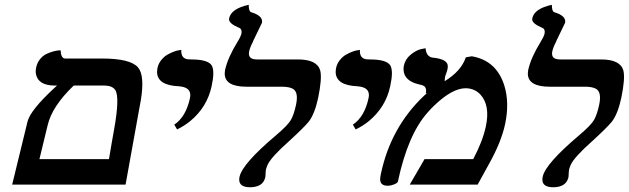

<svg xmlns="http://www.w3.org/2000/svg" viewBox="-20 -770 2623 801"><path d="M417 -413.1H287.6Q196.8 -326.2 178.7 -247.1L144.5 -106H434.6Q438 -127 445.3 -169.4Q453.1 -212.4 456.5 -232.9Q480 -364.7 460.9 -394.5Q448.2 -412.6 417 -413.1ZM30.8 0 95.2 -264.2Q107.9 -311 204.1 -400.4Q211.4 -407.2 217.8 -413.1H209Q141.1 -413.1 130.4 -459Q127.4 -473.1 130.9 -488.8Q135.3 -508.8 147.2 -523.4Q159.2 -538.1 173.3 -544.7Q187.5 -551.3 201.2 -555.2Q214.8 -559.1 224.1 -559.6L232.9 -560.1Q234.4 -526.9 251 -525.9H404.8Q524.9 -525.9 556.2 -488.3Q584.5 -454.1 567.4 -351.1Q566.4 -345.7 565.4 -340.8L503.9 0Z M718.8 -230 707 -250Q755.9 -282.7 772.5 -360.8Q781.2 -401.4 737.3 -408.7Q731 -409.7 725.1 -410.2Q637.7 -414.1 635.3 -467.8Q635.3 -476.6 636.7 -484.9Q640.6 -504.4 652.6 -519.3Q664.6 -534.2 678.5 -542Q692.4 -549.8 705.6 -554.7Q718.8 -559.6 727.5 -560.5L736.3 -562Q734.4 -524.9 765.6 -522.5Q771 -522 777.8 -522Q849.1 -522 863.8 -496.1Q876.5 -472.2 862.8 -410.2Q844.2 -323.2 773.4 -264.6Q748 -244.1 718.8 -230Z M1019.5 -556.2Q1013.2 -525.4 1043.9 -522.5Q1049.3 -522 1055.2 -522H1223.1Q1302.7 -522 1315.9 -476.1Q1324.2 -443.4 1307.1 -360.8Q1293 -295.4 1268.6 -263.2Q1249 -238.8 1186 -181.2Q1112.8 -116.2 1097.2 -84Q1092.3 -73.2 1089.8 -64Q1087.9 -53.2 1087.9 -43.9Q1087.4 -32.2 1086.4 -28.8Q1076.2 10.7 1023.9 11.2Q978 11.2 978 -20.5Q978 -26.9 979.5 -33.2Q991.7 -87.4 1130.9 -205.1Q1180.7 -247.1 1193.8 -270Q1206.5 -293 1214.8 -332Q1226.6 -386.2 1201.2 -399.9Q1186 -407.7 1160.2 -408.2H1009.3Q916.5 -408.2 917.5 -464.4Q918 -471.2 918.9 -478Q930.2 -529.3 970.7 -595.2Q983.4 -615.2 987.3 -629.9Q990.7 -649.9 975.6 -654.8Q935.5 -671.9 935.5 -689.5Q935.5 -692.4 936 -693.8Q944.3 -733.9 1017.6 -750Q1017.6 -722.7 1027.3 -719.2Q1076.2 -704.6 1073.2 -677.7Q1072.8 -675.8 1072.8 -674.8L1035.6 -597.7L1036.1 -597.2Q1023.9 -575.2 1019.5 -556.2Z M1463.9 -230 1452.1 -250Q1501 -282.7 1517.6 -360.8Q1526.4 -401.4 1482.4 -408.7Q1476.1 -409.7 1470.2 -410.2Q1382.8 -414.1 1380.4 -467.8Q1380.4 -476.6 1381.8 -484.9Q1385.7 -504.4 1397.7 -519.3Q1409.7 -534.2 1423.6 -542Q1437.5 -549.8 1450.7 -554.7Q1463.9 -559.6 1472.7 -560.5L1481.4 -562Q1479.5 -524.9 1510.7 -522.5Q1516.1 -522 1522.9 -522Q1594.2 -522 1608.9 -496.1Q1621.6 -472.2 1607.9 -410.2Q1589.4 -323.2 1518.6 -264.6Q1493.2 -244.1 1463.9 -230Z M1923.3 -530.8 1948.2 -535.2Q2051.3 -517.6 2084 -413.1Q2106 -341.3 2087.4 -252.9Q2071.3 -177.2 2019.5 -85Q2012.2 -71.3 1996.1 -42.5Q1980 -13.2 1972.7 0H1689.5L1751 -106H1954.1Q1993.7 -180.7 2006.8 -242.2Q2025.9 -331.1 1983.4 -376.5Q1959 -401.4 1922.9 -401.9Q1867.7 -401.9 1793.9 -332Q1777.3 -316.4 1763.2 -299.8Q1681.6 -208 1640.1 -13.2Q1638.2 -3.9 1612.8 2.9Q1605 4.9 1597.7 4.9Q1565.4 4.9 1565.9 -22.9Q1566.4 -32.2 1569.3 -45.9Q1610.4 -239.3 1749 -370.6Q1756.3 -377.4 1762.7 -382.8L1756.3 -379.9Q1761.7 -405.8 1745.1 -413.1Q1738.3 -416 1727.5 -418Q1666.5 -432.6 1663.6 -477.5Q1663.1 -486.3 1664.6 -495.1Q1670.4 -523.4 1693.4 -542Q1716.3 -560.5 1735.8 -564.9L1755.4 -568.8Q1758.3 -534.7 1783.2 -529.8Q1842.8 -524.4 1847.7 -498.5Q1848.6 -490.7 1847.2 -482.9Q1844.2 -469.7 1841.3 -463.9L1842.3 -464.8Q1838.4 -456.5 1837.4 -452.1Q1835.4 -442.9 1835 -431.2Q1904.3 -473.6 1923.3 -530.8Z M2284.2 -556.2Q2277.8 -525.4 2308.6 -522.5Q2314 -522 2319.8 -522H2487.8Q2567.4 -522 2580.6 -476.1Q2588.9 -443.4 2571.8 -360.8Q2557.6 -295.4 2533.2 -263.2Q2513.7 -238.8 2450.7 -181.2Q2377.4 -116.2 2361.8 -84Q2356.9 -73.2 2354.5 -64Q2352.5 -53.2 2352.5 -43.9Q2352.1 -32.2 2351.1 -28.8Q2340.8 10.7 2288.6 11.2Q2242.7 11.2 2242.7 -20.5Q2242.7 -26.9 2244.1 -33.2Q2256.3 -87.4 2395.5 -205.1Q2445.3 -247.1 2458.5 -270Q2471.2 -293 2479.5 -332Q2491.2 -386.2 2465.8 -399.9Q2450.7 -407.7 2424.8 -408.2H2273.9Q2181.2 -408.2 2182.1 -464.4Q2182.6 -471.2 2183.6 -478Q2194.8 -529.3 2235.4 -595.2Q2248 -615.2 2252 -629.9Q2255.4 -649.9 2240.2 -654.8Q2200.2 -671.9 2200.2 -689.5Q2200.2 -692.4 2200.7 -693.8Q2209 -733.9 2282.2 -750Q2282.2 -722.7 2292 -719.2Q2340.8 -704.6 2337.9 -677.7Q2337.4 -675.8 2337.4 -674.8L2300.3 -597.7L2300.8 -597.2Q2288.6 -575.2 2284.2 -556.2Z"/></svg>

Font: Linux Libertine Slanted O
Style: Bold Slanted
Weight: 700
Designer: Philipp H. Poll
Foundry: Philipp H. Poll
Version: Version 5.0.0